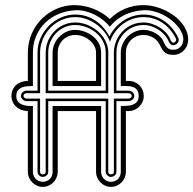

<svg xmlns="http://www.w3.org/2000/svg" viewBox="-20 -732 757 752"><path d="M353.5 -297.1H206.1V-59.1Q206.1 -47.4 201.5 -36.7Q197 -26.1 189.2 -17.9Q181.4 -9.8 170.5 -4.9Q159.7 0 147 0Q135.3 0 124.8 -4.8Q114.3 -9.5 106.3 -17.6Q98.4 -25.6 93.8 -36.4Q89.1 -47.1 89.1 -59.1V-297.1Q76.2 -297.1 64.6 -301.3Q53 -305.4 44.2 -313.1Q35.4 -320.8 30.2 -331.7Q24.9 -342.5 24.9 -356Q24.9 -369.9 30 -380.9Q35.2 -391.8 43.8 -399.4Q52.5 -407 64.2 -411Q75.9 -415 89.1 -415V-525.9Q89.1 -551.5 95.7 -575.4Q102.3 -599.4 114.4 -620.1Q126.5 -640.9 143.4 -657.8Q160.4 -674.8 181 -687Q201.7 -699.2 225.5 -705.7Q249.3 -712.2 274.9 -711.9Q294.2 -711.7 313 -707.5Q331.8 -703.4 349.2 -696.3Q366.7 -689.2 382.2 -679.3Q397.7 -669.4 410.2 -657.5Q422.6 -670.2 437.5 -680.3Q452.4 -690.4 469.1 -697.5Q485.8 -704.6 504.2 -708.4Q522.5 -712.2 542 -711.9Q564.2 -711.7 585.9 -706.3Q607.7 -700.9 627.2 -691.5Q646.7 -682.1 663.3 -669.4Q679.9 -656.7 691.9 -641.7Q703.9 -626.7 710.6 -610Q717.3 -593.3 717 -575.9Q717 -564 712.5 -553.2Q708 -542.5 700.1 -534.4Q692.1 -526.4 681.6 -521.7Q671.1 -517.1 659.2 -517.1Q645 -517.1 636.5 -520.5Q627.9 -523.9 622.4 -529.4Q616.9 -534.9 613.4 -542Q609.9 -549.1 605.8 -556.5Q601.8 -564 596.2 -571Q590.6 -578.1 581.1 -584Q572 -589.4 562.4 -592.2Q552.7 -595 542 -595Q527.3 -595 514.8 -589.7Q502.2 -584.5 492.9 -575.1Q483.6 -565.7 478.4 -553.1Q473.1 -540.5 473.1 -525.9V-415H484.1Q496.6 -415 507.3 -410.4Q518.1 -405.8 526 -397.8Q533.9 -389.9 538.5 -379.2Q543 -368.4 543 -356Q543 -344 538.3 -333.3Q533.7 -322.5 525.6 -314.5Q517.6 -306.4 506.8 -301.8Q496.1 -297.1 484.1 -297.1H473.1V-59.1Q473.1 -47.4 468.6 -36.7Q464.1 -26.1 456.3 -17.9Q448.5 -9.8 437.6 -4.9Q426.8 0 414.1 0Q402.3 0 391.8 -4.8Q381.3 -9.5 373.4 -17.6Q365.5 -25.6 360.8 -36.4Q356.2 -47.1 356.2 -59.1V-297.1ZM206.1 -415H356.2V-525.9Q356.2 -539.1 349.6 -551.5Q343 -564 331.8 -573.6Q320.6 -583.3 305.8 -589.1Q291 -595 274.9 -595Q260.3 -595 247.7 -589.7Q235.1 -584.5 225.8 -575.1Q216.6 -565.7 211.3 -553.1Q206.1 -540.5 206.1 -525.9ZM108.9 -59.1Q108.9 -51.3 111.7 -44.2Q114.5 -37.1 119.6 -31.7Q124.8 -26.4 131.7 -23.2Q138.7 -20 147 -20Q155.5 -20 162.7 -22.8Q169.9 -25.6 175 -30.8Q180.2 -35.9 183.1 -43.1Q186 -50.3 186 -59.1V-316.9H376V-59.1Q376 -51.3 378.8 -44.2Q381.6 -37.1 386.7 -31.7Q391.8 -26.4 398.8 -23.2Q405.8 -20 414.1 -20Q422.6 -20 429.8 -22.8Q437 -25.6 442.1 -30.8Q447.3 -35.9 450.2 -43.1Q453.1 -50.3 453.1 -59.1V-316.9Q463.1 -316.9 475.3 -317.4Q487.5 -317.9 498.2 -321.4Q508.8 -325 516 -332.9Q523.2 -340.8 523.2 -356Q523.2 -366.7 520.1 -373.8Q517.1 -380.9 512 -385.1Q506.8 -389.4 499.9 -391.6Q492.9 -393.8 485.1 -394.5Q477.3 -395.3 469.1 -395.1Q460.9 -395 453.1 -395V-525.9Q453.1 -543.2 460.1 -559.3Q467 -575.4 479.1 -587.8Q491.2 -600.1 507.4 -607.5Q523.7 -615 542 -615Q551.5 -615 561.2 -612.8Q570.8 -610.6 580 -606.6Q589.1 -602.5 597 -596.8Q605 -591.1 611.1 -584Q616.7 -577.6 620.1 -569.5Q623.5 -561.3 627.9 -554.1Q632.3 -546.9 639.3 -542Q646.2 -537.1 659.2 -537.1Q667.5 -537.1 674.4 -540Q681.4 -543 686.5 -548.2Q691.7 -553.5 694.6 -560.5Q697.5 -567.6 698 -575.9Q698.5 -588.6 692.5 -602.5Q686.5 -616.5 675.7 -629.6Q664.8 -642.8 649.8 -654.5Q634.8 -666.3 617.2 -674.9Q599.6 -683.6 580.4 -688.2Q561.3 -692.9 542 -691.9Q500.7 -689.7 466.8 -672.9Q432.9 -656 410.2 -627.4Q399.4 -640.9 384.3 -653.1Q369.1 -665.3 351.4 -674.2Q333.7 -683.1 314.2 -688Q294.7 -692.9 274.9 -691.9Q239.7 -689.9 209.4 -677.1Q179 -664.3 156.6 -642.5Q134.3 -620.6 121.6 -590.9Q108.9 -561.3 108.9 -525.9V-395Q99.1 -395 87.8 -394.3Q76.4 -393.6 66.7 -389.8Q56.9 -386 50.4 -378.1Q43.9 -370.1 43.9 -356Q43.9 -342.8 49.9 -335Q55.9 -327.1 65.3 -323Q74.7 -318.8 86.2 -317.6Q97.7 -316.4 108.9 -316.9ZM274.9 -615Q290.3 -615 308 -609.3Q325.7 -603.5 340.8 -592.4Q356 -581.3 366 -564.6Q376 -547.9 376 -525.9V-395H186V-525.9Q186 -543.2 193 -559.3Q200 -575.4 212 -587.8Q224.1 -600.1 240.4 -607.5Q256.6 -615 274.9 -615ZM168.9 -59.1Q168.9 -54.2 166.9 -50.4Q164.8 -46.6 161.6 -44.1Q158.4 -41.5 154.5 -40.3Q150.6 -39.1 147 -39.1Q142.8 -39.1 139.2 -40.9Q135.5 -42.7 132.8 -45.7Q130.1 -48.6 128.5 -52.1Q127 -55.7 127 -59.1V-335.9H84Q80.3 -335.9 76.4 -337.5Q72.5 -339.1 69.3 -341.8Q66.2 -344.5 64.1 -348.1Q62 -351.8 62 -356Q62 -360.4 63.8 -364.3Q65.7 -368.2 68.8 -371Q72 -373.8 75.9 -375.4Q79.8 -377 84 -377H127V-525.9Q127 -556.6 139.2 -583.7Q151.4 -610.8 171.8 -631.2Q192.1 -651.6 218.9 -663.3Q245.6 -675 274.9 -675Q297.4 -675 317.6 -668.6Q337.9 -662.1 355 -650.5Q372.1 -638.9 385.6 -623.2Q399.2 -607.4 408.4 -588.9Q417.7 -607.9 431.8 -623.8Q445.8 -639.6 463.3 -651Q480.7 -662.4 500.7 -668.7Q520.8 -675 542 -675Q565.2 -675 586.1 -668.1Q606.9 -661.1 624.3 -648.9Q641.6 -636.7 655.3 -620.1Q668.9 -603.5 678 -584Q680.2 -580.6 680.2 -575.9Q680.2 -572.3 678.5 -568.5Q676.8 -564.7 673.8 -561.6Q670.9 -558.6 667.1 -556.8Q663.3 -554.9 659.2 -554.9Q652.3 -554.9 647.8 -559.3Q643.3 -563.7 641.1 -569.1Q635 -583.3 624.5 -595.2Q614 -607.2 600.8 -615.7Q587.6 -624.3 572.5 -629.2Q557.4 -634 542 -634Q519.5 -634 500.2 -625.5Q481 -616.9 466.7 -602.2Q452.4 -587.4 444.2 -567.7Q436 -548.1 436 -525.9V-377H484.1Q488.3 -377 492.2 -375.4Q496.1 -373.8 499.3 -371Q502.4 -368.2 504.3 -364.3Q506.1 -360.4 506.1 -356Q506.1 -351.8 504 -348.1Q502 -344.5 498.8 -341.8Q495.6 -339.1 491.7 -337.5Q487.8 -335.9 484.1 -335.9H436V-59.1Q436 -54.2 434 -50.4Q431.9 -46.6 428.7 -44.1Q425.5 -41.5 421.6 -40.3Q417.7 -39.1 414.1 -39.1Q409.9 -39.1 406.2 -40.9Q402.6 -42.7 399.9 -45.7Q397.2 -48.6 395.6 -52.1Q394 -55.7 394 -59.1V-335.9H168.9ZM168.9 -377H394V-525.9Q394 -543 388.8 -557.7Q383.5 -572.5 374.6 -584.5Q365.7 -596.4 353.9 -605.7Q342 -615 328.7 -621.3Q315.4 -627.7 301.6 -630.9Q287.8 -634 274.9 -634Q252.4 -634 233.2 -625.5Q213.9 -616.9 199.6 -602.2Q185.3 -587.4 177.1 -567.7Q168.9 -548.1 168.9 -525.9ZM484.1 -345.9Q487.8 -345.9 491.9 -348.8Q496.1 -351.6 496.1 -356Q496.1 -361.3 492.3 -364.1Q488.5 -366.9 484.1 -366.9H426V-525.9Q426 -542 430.1 -557Q434.1 -572 441.7 -585.1Q449.2 -598.1 459.7 -609Q470.2 -619.9 483 -627.7Q495.8 -635.5 510.7 -639.8Q525.6 -644 542 -644Q557.6 -644 574.6 -638.7Q591.6 -633.3 606.4 -623.8Q621.3 -614.3 632.8 -601Q644.3 -587.6 649.2 -572Q651.4 -569.8 653.7 -567.4Q656 -564.9 659.2 -564.9Q662.8 -564.9 666.5 -568.6Q670.2 -572.3 670.2 -575.9Q670.2 -576.7 670 -578Q669.9 -579.3 669.2 -580.1Q660.4 -598.6 647.5 -614.3Q634.5 -629.9 618.3 -641.2Q602.1 -652.6 582.8 -658.8Q563.5 -665 542 -665Q518.8 -665 498 -657.6Q477.3 -650.1 460.2 -637.1Q443.1 -624 430.4 -606.4Q417.7 -588.9 410.9 -568.6Q402.6 -590.3 387.9 -608.2Q373.3 -626 355 -638.5Q336.7 -651.1 316 -658.1Q295.4 -665 274.9 -665Q255.6 -665 237.9 -659.8Q220.2 -654.5 205 -645.3Q189.7 -636 177.1 -622.9Q164.6 -609.9 155.6 -594.5Q146.7 -579.1 141.8 -561.6Q137 -544.2 137 -525.9V-366.9H84Q79.3 -366.9 75.7 -364.1Q72 -361.3 72 -356Q72 -351.6 76.2 -348.8Q80.3 -345.9 84 -345.9H137V-59.1Q137 -53.7 140.1 -51.4Q143.3 -49.1 147 -49.1Q151.6 -49.1 155.3 -51.4Q158.9 -53.7 158.9 -59.1V-345.9H404.1V-59.1Q404.1 -53.7 407.2 -51.4Q410.4 -49.1 414.1 -49.1Q418.7 -49.1 422.4 -51.4Q426 -53.7 426 -59.1V-345.9ZM274.9 -644Q290.8 -644 306.4 -639.9Q322 -635.7 336.4 -628.2Q350.8 -620.6 363.2 -609.9Q375.5 -599.1 384.6 -586.1Q393.8 -573 398.9 -557.7Q404.1 -542.5 404.1 -525.9V-366.9H158.9V-525.9Q158.9 -542 163 -557Q167 -572 174.6 -585.1Q182.1 -598.1 192.6 -609Q203.1 -619.9 215.9 -627.7Q228.8 -635.5 243.7 -639.8Q258.5 -644 274.9 -644Z"/></svg>

Font: TafelwerkOT
Style: Regular
Weight: 400
Designer: Peter Wiegel
Foundry: Peter Wiegel, based on an original design named Oxford by Christine Lord, 1969
Version: Version 1.000